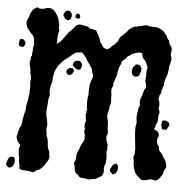

<svg xmlns="http://www.w3.org/2000/svg" viewBox="-49 -726 756 764"><g transform="rotate(5 328.5 -344.0)"><path d="M5 -61 9 -69Q14 -75 21 -75Q32 -75 33 -65Q35 -57 32 -48Q29 -39 24 -34Q12 -29 10 -31Q2 -38 0.5 -42Q-1 -46 1 -49Q3 -53 5 -61ZM423 -77Q426 -77 430 -81Q432 -83 438 -83Q440 -80 442.5 -77.5Q445 -75 445 -67Q445 -56 439 -47Q437 -45 433 -42Q429 -39 427 -39Q423 -42 420.5 -44.5Q418 -47 417 -48Q416 -48 414 -54Q413 -59 417 -65Q422 -72 423 -77ZM34 -524Q32 -521 31 -518Q30 -515 25 -513Q20 -514 15.5 -515Q11 -516 9 -521Q9 -523 9.5 -525Q10 -527 9 -529Q9 -533 11 -536Q10 -545 19 -545Q25 -545 28 -542Q30 -539 33 -535.5Q36 -532 34 -524ZM212 -421 207 -428Q207 -440 214 -443.5Q221 -447 230 -447Q238 -442 236 -433Q229 -418 220 -418Q215 -418 212 -421ZM236 -620 242 -622H247Q255 -620 260 -619.5Q265 -619 270 -618Q280 -616 286 -609Q296 -609 311 -604Q317 -594 323 -582.5Q329 -571 331 -560L337 -553Q339 -548 343 -542.5Q347 -537 355 -535Q356 -534 359 -534Q364 -534 371 -539Q374 -541 377 -546Q379 -548 381 -549.5Q383 -551 385 -552Q391 -558 392 -558Q394 -563 400 -567Q405 -580 406 -581L409 -587Q430 -604 442 -621Q459 -633 464 -633Q467 -633 469 -632Q473 -636 481 -636Q486 -637 490.5 -638Q495 -639 500 -641Q503 -642 508 -642Q514 -642 517 -640Q531 -638 544 -638Q555 -638 565.5 -632.5Q576 -627 580 -622Q584 -616 587 -613Q593 -608 595 -601Q597 -593 603 -591Q605 -579 607 -575.5Q609 -572 611 -570Q616 -565 617 -558Q618 -551 616 -545Q615 -542 615 -538.5Q615 -535 615 -532Q622 -519 617 -503Q612 -488 612 -475Q611 -459 606 -447Q604 -441 602 -435Q600 -429 599 -423Q598 -419 598 -412Q599 -406 594 -402Q595 -400 594 -396Q593 -392 591 -390Q591 -377 587 -373Q583 -367 583 -360Q580 -352 584 -348Q588 -338 587 -326Q585 -318 586 -314Q587 -310 589 -308Q591 -304 590.5 -299.5Q590 -295 588 -292Q587 -289 587 -281V-275Q587 -269 586 -267Q585 -255 580 -253Q580 -244 575 -234Q576 -230 581 -230Q596 -223 596 -210Q596 -207 594 -203Q592 -201 592 -199.5Q592 -198 591 -196Q589 -186 591.5 -179Q594 -172 599 -167Q601 -151 605 -147Q609 -143 614 -138Q616 -134 617.5 -131.5Q619 -129 621 -126Q623 -123 625 -119.5Q627 -116 629 -114Q632 -107 634 -101Q636 -95 636 -87Q632 -79 629.5 -73.5Q627 -68 626 -63Q625 -55 618 -48Q617 -43 610.5 -37Q604 -31 599 -30H596Q592 -30 590 -32Q587 -32 584.5 -32.5Q582 -33 580 -33Q574 -33 570 -31Q560 -27 551 -27Q535 -27 530 -39Q525 -40 521 -46Q519 -48 518 -50Q517 -52 515 -54Q510 -65 507 -78.5Q504 -92 505 -105Q501 -110 503 -117Q505 -122 507 -130Q506 -136 506.5 -139.5Q507 -143 507 -145Q507 -155 506 -157Q503 -185 501 -205.5Q499 -226 501 -242Q505 -253 502 -264Q500 -275 502 -284Q502 -294 504 -296Q504 -311 510 -321Q509 -331 508.5 -339.5Q508 -348 513 -353Q513 -360 516 -363L519 -376Q521 -379 523 -388Q531 -394 528 -405Q526 -410 525 -414.5Q524 -419 523 -422Q523 -427 524 -429Q524 -432 524.5 -437Q525 -442 525 -447Q523 -460 527 -471Q529 -477 524 -483Q521 -495 516 -500.5Q511 -506 505 -513Q503 -518 502.5 -521.5Q502 -525 502 -529Q498 -532 491 -532Q489 -532 481 -530Q479 -530 476.5 -529Q474 -528 471 -527Q468 -526 465.5 -525Q463 -524 462 -524L450 -515Q443 -512 439 -504Q433 -498 430 -496Q422 -492 422 -482Q421 -478 418 -474Q413 -462 411.5 -452.5Q410 -443 408 -432Q406 -425 403 -417Q401 -412 400 -408.5Q399 -405 397 -400Q399 -390 394 -384Q391 -376 391.5 -369Q392 -362 394 -352V-335Q396 -329 394.5 -321.5Q393 -314 390 -309Q391 -304 389 -294Q387 -286 385 -276Q383 -266 388 -253Q391 -238 390 -224Q390 -219 392 -211Q394 -202 393 -199Q389 -193 388.5 -187Q388 -181 390 -171Q392 -165 394 -160Q399 -154 395 -146Q397 -138 396 -135Q394 -129 394 -126Q396 -112 396 -100.5Q396 -89 394 -79L391 -71Q389 -65 389 -62Q391 -48 389 -41Q387 -34 383 -29Q377 -26 372.5 -23Q368 -20 364 -18Q359 -15 355 -14.5Q351 -14 345 -14Q340 -12 337 -11.5Q334 -11 329 -11Q326 -13 322.5 -13.5Q319 -14 316 -14Q309 -14 301.5 -15.5Q294 -17 292 -22Q288 -27 282 -30Q278 -33 276 -39Q275 -41 275 -42.5Q275 -44 274 -46Q273 -50 273 -58Q273 -63 269 -67Q268 -71 271 -77Q274 -81 274.5 -84Q275 -87 275 -91Q276 -97 275.5 -99Q275 -101 276 -103Q277 -105 277 -110Q280 -118 283 -124Q286 -130 288 -138Q289 -141 290 -143.5Q291 -146 293 -149L298 -158Q300 -162 301 -165Q302 -168 303 -170Q301 -176 302 -182Q304 -190 299 -194V-203Q299 -206 301 -212Q298 -213 298 -218Q299 -222 298 -225Q298 -233 301 -239Q303 -246 300 -251Q300 -253 300 -256Q300 -259 299 -264Q297 -270 302 -275Q299 -277 300 -281Q301 -285 303 -287Q299 -293 301 -297Q299 -313 300 -326.5Q301 -340 303 -352Q303 -355 302.5 -358Q302 -361 303 -363Q303 -376 304 -377Q303 -385 305 -391.5Q307 -398 309 -404Q311 -409 313 -414.5Q315 -420 314 -428Q312 -430 310 -438Q308 -450 303 -457Q299 -461 298 -463Q298 -468 295 -469Q291 -475 288 -479Q287 -481 286 -482Q281 -492 276 -498Q271 -504 263 -512Q256 -512 245.5 -510.5Q235 -509 230 -504L211 -488Q205 -483 200 -479.5Q195 -476 190 -472Q188 -469 186 -466.5Q184 -464 181 -462Q179 -458 174 -453Q169 -448 168 -443Q161 -432 159.5 -423.5Q158 -415 156 -405Q156 -386 151 -373Q149 -367 148.5 -360Q148 -353 147 -346Q152 -332 147 -322Q144 -310 145 -305Q143 -288 142 -272.5Q141 -257 145 -241Q147 -236 147.5 -230.5Q148 -225 149 -220Q151 -214 149 -207Q146 -192 150 -182Q150 -180 150.5 -177Q151 -174 150 -171Q154 -164 155.5 -157.5Q157 -151 158 -145Q158 -130 162 -119Q163 -113 167 -108Q167 -104 167.5 -99Q168 -94 169 -90Q171 -87 169 -82Q167 -72 160 -65Q157 -56 144.5 -42.5Q132 -29 122 -29L116 -24Q112 -20 107 -20Q104 -20 99 -23Q88 -24 82 -24.5Q76 -25 71 -25Q62 -25 55 -30Q53 -32 53 -34.5Q53 -37 55 -39Q53 -44 52.5 -48.5Q52 -53 51 -56Q49 -64 50 -65Q51 -72 49 -78L46 -88Q47 -92 46 -98Q44 -109 48 -116Q51 -123 46 -128Q37 -139 37 -139Q30 -157 34 -162Q37 -170 37 -179L40 -185Q40 -193 46 -199Q48 -210 50 -214Q49 -222 50 -226.5Q51 -231 52 -234L55 -250Q57 -254 59 -264V-273Q60 -279 60 -282.5Q60 -286 61 -289Q61 -296 64 -299L67 -325L69 -332Q68 -349 69 -356Q70 -362 68 -369Q67 -375 68 -383Q70 -390 68.5 -398Q67 -406 65 -411Q65 -414 64.5 -416.5Q64 -419 65 -422L59 -448Q58 -461 62 -468Q60 -478 65 -481Q65 -484 65 -490.5Q65 -497 67 -500Q66 -508 67 -515Q72 -530 68 -540Q67 -546 68 -551Q67 -553 66 -554.5Q65 -556 65 -558Q62 -561 60 -565L56 -568Q51 -573 49 -576Q47 -579 45 -581L38 -591Q32 -602 32 -618Q36 -625 38 -631Q40 -637 42 -642Q44 -652 49 -657Q50 -662 56.5 -667.5Q63 -673 69 -675Q73 -676 77 -672Q80 -672 83 -671.5Q86 -671 88 -671Q93 -671 99 -673Q107 -677 117 -677Q131 -677 139 -666Q143 -664 145 -659Q147 -656 148.5 -653.5Q150 -651 152 -649Q157 -638 160.5 -624.5Q164 -611 162 -599Q167 -593 164 -587Q162 -583 162 -580Q162 -577 161 -574L160 -559V-549Q160 -547 160 -543.5Q160 -540 159 -537Q169 -543 175.5 -550.5Q182 -558 187 -566Q192 -571 193 -574Q194 -576 198 -580Q200 -583 201.5 -586Q203 -589 207 -591Q210 -593 216 -601Q223 -606 226 -612Q231 -619 236 -620ZM606 -270Q608 -271 614 -271Q622 -271 629 -265.5Q636 -260 632 -249Q628 -244 627 -241Q626 -238 625 -236Q618 -234 615 -234.5Q612 -235 609 -235Q604 -236 604 -243Q603 -245 603 -247.5Q603 -250 602 -252Q600 -257 604 -258Q602 -261 603 -264Q604 -267 606 -270ZM181 -643 180 -648Q176 -648 176 -655Q176 -661 179 -662Q182 -673 193 -673Q200 -673 204 -669Q213 -658 207 -644Q203 -635 195 -635Q192 -635 190 -637Q188 -638 185.5 -639.5Q183 -641 181 -643ZM242 -648Q239 -645 234 -645Q227 -645 224 -651Q224 -665 234 -665Q239 -663 241.5 -659Q244 -655 242 -648ZM258 -476Q267 -471 266.5 -459Q266 -447 257 -442Q246 -443 240.5 -448Q235 -453 230 -459Q231 -478 252 -478Q255 -478 258 -476ZM496 -439 490 -436Q487 -435 483 -435Q473 -435 469 -443Q465 -451 467 -462Q469 -473 473 -475Q476 -476 478 -482Q484 -484 486 -484Q495 -484 500 -477Q505 -470 503 -459Q498 -446 498 -443Z"/></g></svg>

Font: Black And White Picture
Style: Regular
Weight: 400
Designer: AsiaSoft Inc.
Foundry: AsiaSoft Inc.
Version: Version 1.64